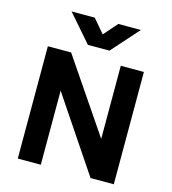

<svg xmlns="http://www.w3.org/2000/svg" viewBox="-133 -1048 1035 1156"><g transform="rotate(15 384.5 -470.0)"><path d="M85.5 0V-700H230.5L540 -244.5V-700H684V0H539L229 -461.5V0ZM316 -770.5 169 -939.5H313.5L386 -854.5L460.5 -939.5H601L450.5 -770.5Z"/></g></svg>

Font: Geologica SemiBold
Style: Regular
Weight: 600
Designer: Sindre Bremnes, Frode Helland
Foundry: Monokrom Skriftforlag AS
Version: Version 1.010;gftools[0.9.28]